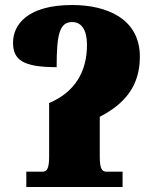

<svg xmlns="http://www.w3.org/2000/svg" viewBox="-20 -746 626 766"><path d="M469 0V-61H406C389 -61 378 -68 378 -121V-280C476 -331 538 -401 538 -520C538 -670 408 -726 268 -726C88 -726 32 -646 32 -576C32 -506 73 -478 206 -478C206 -608 217 -658 268 -658C307 -658 327 -624 327 -567C327 -459 278 -378 176 -335V-121C176 -68 165 -61 148 -61H85V0Z"/></svg>

Font: UArctic Serif Black
Style: Regular
Weight: 900
Designer: Customization by Puisto advertising & original work Monotype Design Team
Foundry: Monotype Imaging Inc.
Version: Version 2.004